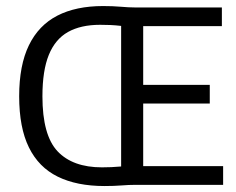

<svg xmlns="http://www.w3.org/2000/svg" viewBox="-20 -620 790 644"><path d="M330.5 4Q237.5 4 173.6 -27.5Q109.8 -58.9 77.1 -125.3Q44.3 -191.7 44.3 -297Q44.3 -401.2 77 -468.2Q109.6 -535.2 172.3 -567.5Q234.9 -599.7 325.5 -599.7Q358.4 -599.7 385.1 -597.4Q411.9 -595 433.1 -595H724.2V-532.3H460.3V-62.7H728.4V0H434.6Q412.6 0 387.5 2Q362.4 4 330.5 4ZM321.8 -58.7Q338.1 -58.7 353.8 -59.4Q369.5 -60.1 386.3 -61.6V-533.1Q367.5 -535.3 349.8 -536.1Q332 -536.8 315.7 -536.8Q251.1 -536.8 208.1 -512.7Q165.2 -488.6 143.7 -435.8Q122.3 -383.1 122.3 -297Q122.3 -166.4 173.1 -112.5Q224 -58.7 321.8 -58.7ZM442.4 -272.8V-335.4H683.6V-272.8Z"/></svg>

Font: Encode Sans SC Condensed Thin
Style: Regular
Weight: 100
Width: 3
Designer: Multiple Designers
Foundry: Impallari Type
Version: Version 3.002